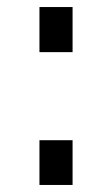

<svg xmlns="http://www.w3.org/2000/svg" viewBox="-20 -525 318 545"><path d="M92 0H186V-127H92ZM92 -377H186V-505H92Z"/></svg>

Font: Involve Medium
Style: Regular
Weight: 500
Designer: Stefan Peev
Foundry: Context Ltd.
Version: Version 1.001